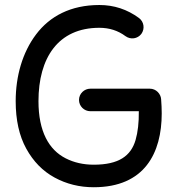

<svg xmlns="http://www.w3.org/2000/svg" viewBox="-20 -724 718 782"><path d="M301.8 -316.9C301.8 -291.5 322.8 -271 348.1 -271H545.4C545.9 -225.1 541.5 -186 532.2 -153.8C513.2 -88.9 463.9 -53.2 361.8 -53.2C319.3 -53.2 281.2 -62 247.6 -79.1C179.2 -113.8 136.7 -188.5 136.7 -312C136.7 -487.8 216.3 -610.8 384.8 -610.8C424.8 -610.8 460.4 -599.6 491.2 -576.7C512.2 -561.5 540.5 -565.9 555.7 -585.9C570.8 -606.9 566.4 -635.3 546.4 -650.4C498 -686 444.3 -703.6 384.8 -703.6C267.6 -703.6 182.6 -657.7 127 -584C71.3 -510.3 43.9 -413.6 43.9 -312C43.9 -235.4 58.1 -170.9 86.9 -118.7C115.7 -66.4 153.8 -27.3 202.1 -1C250.5 25.4 303.7 38.6 361.8 38.6C569.3 38.6 638.7 -101.1 638.7 -262.2C638.7 -281.2 637.7 -300.3 636.2 -320.3C634.8 -341.3 616.2 -362.8 590.3 -362.8H348.1C322.8 -362.8 301.8 -342.3 301.8 -316.9Z"/></svg>

Font: Mikhak Medium
Style: Regular
Weight: 500
Designer: Amin Abedi
Version: Version 3.2